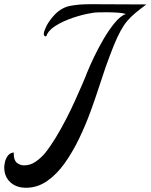

<svg xmlns="http://www.w3.org/2000/svg" viewBox="-105 -718 712 908"><path d="M18 170Q-28 170 -56.5 143.5Q-85 117 -85 73Q-85 64 -81.5 48Q-78 32 -68 18.5Q-58 5 -40 3V9Q-40 40 -25 52Q-10 64 9 64Q39 64 64.5 46Q90 28 108 6Q133 -25 158.5 -67Q184 -109 207.5 -154.5Q231 -200 250.5 -243.5Q270 -287 285 -321.5Q300 -356 307 -375Q319 -405 339.5 -448Q360 -491 385.5 -534.5Q411 -578 438 -610.5Q465 -643 490 -652Q474 -657 448.5 -658.5Q423 -660 398 -660Q377 -660 359.5 -659.5Q342 -659 332 -657Q287 -650 240 -634Q193 -618 158.5 -596.5Q124 -575 115 -549Q114 -546 111 -546Q102 -546 102 -560Q102 -563 104 -569Q113 -595 126.5 -615Q140 -635 154 -649Q187 -683 228 -690.5Q269 -698 315 -698H362L587 -697Q556 -674 534.5 -656Q513 -638 496.5 -618.5Q480 -599 465 -571.5Q450 -544 433 -502.5Q416 -461 394 -399Q382 -365 364.5 -310.5Q347 -256 323.5 -191.5Q300 -127 269.5 -63.5Q239 0 201.5 53Q164 106 118 138Q72 170 18 170Z"/></svg>

Font: Playball
Style: Regular
Weight: 400
Designer: Robert E. Leuschke
Foundry: Robert E. Leuschke
Version: Version 1.010